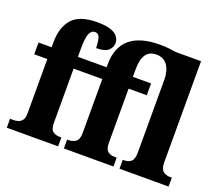

<svg xmlns="http://www.w3.org/2000/svg" viewBox="-126 -950 1298 1132"><g transform="rotate(20 523.5 -384.5)"><path d="M15 0V-56H39Q49 -56 64 -60Q79 -64 90 -77.5Q101 -91 101 -119V-462H19V-536H101V-565Q101 -661 147.5 -714Q194 -767 304 -767Q362 -767 393 -755Q424 -743 435.5 -724.5Q447 -706 447 -689Q447 -660 425 -640.5Q403 -621 349 -621Q349 -656 342 -682Q335 -708 311 -708Q288 -708 277 -680.5Q266 -653 266 -586V-536H446V-553Q446 -769 698 -769Q730 -769 754.5 -766Q779 -763 799 -760H957V-127Q957 -85 974.5 -70.5Q992 -56 1019 -56H1030V0H722V-56H731Q758 -56 774.5 -70.5Q791 -85 791 -127V-582Q791 -638 767.5 -672.5Q744 -707 698 -707Q653 -707 632 -676Q611 -645 611 -585V-536H725V-462H611V-124Q611 -82 628 -69Q645 -56 667 -56H684V0H373V-56H384Q407 -56 426.5 -69Q446 -82 446 -124V-462H266V-123Q266 -81 284 -68.5Q302 -56 323 -56H337V0Z"/></g></svg>

Font: Noto Serif SemiCondensed ExtraBold
Style: Regular
Weight: 800
Width: 4
Designer: Monotype Design Team
Foundry: Monotype Imaging Inc.
Version: Version 2.015